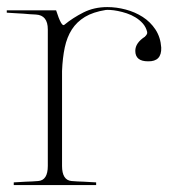

<svg xmlns="http://www.w3.org/2000/svg" viewBox="-21 -536 527 553"><path d="M140.6 -506.3Q156.2 -457.5 164.1 -464.4Q189 -484.9 219.5 -500.2Q250 -515.6 288.1 -515.6Q314.5 -515.6 341.1 -508.5Q367.7 -501.5 389.9 -487.3Q412.1 -473.1 426.8 -450.9Q441.4 -428.7 443.4 -398.9Q444.8 -358.4 405.3 -359.4Q368.7 -359.4 368.7 -389.6Q368.7 -412.6 397 -430.7H396.5Q399.4 -433.1 401.6 -436.8Q403.8 -440.4 402.8 -444.3Q399.4 -458 390.4 -468.3Q381.3 -478.5 369.4 -485.8Q357.4 -493.2 344 -497.6Q330.6 -502 318.4 -504.4Q306.2 -506.8 296.9 -507.3Q287.6 -507.8 283.7 -507.3Q247.1 -501.5 223.6 -487.3Q200.2 -473.1 186 -451.2Q171.9 -429.2 165.5 -399.2Q159.2 -369.1 157.7 -331.5V-58.1Q157.7 -17.1 185.1 -14.6Q193.8 -13.7 202.6 -13.4Q211.4 -13.2 220.7 -12.7Q228 -12.2 238 -11.7Q248 -11.2 255.9 -10.7V-2.9H18.6V-10.7Q26.4 -11.2 36.1 -11.7Q45.9 -12.2 53.2 -12.7Q62.5 -13.2 71.3 -13.4Q80.1 -13.7 88.9 -14.6Q116.7 -16.6 116.7 -58.1V-451.2Q116.7 -492.2 82.5 -494.1Q73.7 -494.6 64.7 -495.1Q55.7 -495.6 46.9 -496.6Q36.1 -497.6 22.7 -498Q9.3 -498.5 -1.5 -499.5V-506.3Z"/></svg>

Font: Tartlers End
Style: Regular
Weight: 200
Designer: Peter Wiegel
Foundry: Peter Wiegel
Version: Version 1.000 2013 initial release